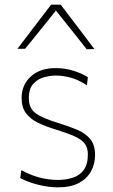

<svg xmlns="http://www.w3.org/2000/svg" viewBox="-20 -797 486 826"><path d="M229 9Q188 9 143 -2.5Q98 -14 67 -31L72 -65Q106.5 -45.5 146.5 -34.2Q186.5 -23 229 -23Q264 -23 293.2 -32.5Q322.5 -42 340.2 -65.8Q358 -89.5 358 -133Q358 -161.5 344.2 -179.5Q330.5 -197.5 298 -211.8Q265.5 -226 210 -243Q174.5 -254 143.2 -269Q112 -284 92.5 -309Q73 -334 73 -375Q73 -432 112.5 -468Q152 -504 220 -504Q259 -504 295.5 -492.8Q332 -481.5 358 -465L354 -430Q316 -455 282.2 -463.5Q248.5 -472 220 -472Q197.5 -472 170.5 -465Q143.5 -458 123.8 -437Q104 -416 104 -374Q104 -331.5 133.2 -310Q162.5 -288.5 230 -268Q276 -254 312 -238.8Q348 -223.5 368.5 -198.5Q389 -173.5 389 -130Q389 -93 372.2 -61.2Q355.5 -29.5 320.2 -10.2Q285 9 229 9ZM353 -585Q319.5 -627 287 -668.5Q254 -709.5 220.5 -751.5Q187 -709.5 154.5 -669Q121.5 -628.5 88 -587H55Q91 -634.5 127.5 -682.2Q164 -730 200 -777H241Q277 -730 313.5 -682Q349.5 -634 386 -586Z"/></svg>

Font: Heraclito Thin
Style: Regular
Weight: 100
Designer: Kostas Bartsokas (font) & Cristiano Sobral (main changes)
Foundry: Kostas Bartsokas (font) & Cristiano Sobral (main changes)
Version: Version 1.00;July 8, 2020;FontCreator 13.0.0.2655 64-bit